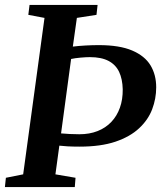

<svg xmlns="http://www.w3.org/2000/svg" viewBox="-26 -763 658 783"><path d="M-6 0 -2 -38 68.5 -52 155.5 -690 89.5 -702.5 94.5 -743H372L367.5 -702.5L287.5 -690L271 -573Q296 -576 323.5 -577.5Q351 -579 377 -579Q461.5 -579 513 -557Q564.5 -535 587.8 -496.5Q611 -458 611 -407Q611 -360.5 594.5 -317.2Q578 -274 541.2 -239.8Q504.5 -205.5 444.8 -185.2Q385 -165 298.5 -165Q270 -165 249 -166.2Q228 -167.5 216 -169L200 -52L282 -38L279 0ZM264 -522.5 223 -219Q239.5 -217.5 258.5 -216.5Q277.5 -215.5 297.5 -215.5Q339 -215.5 372 -228.5Q405 -241.5 428 -265.8Q451 -290 463 -323.8Q475 -357.5 474.5 -399Q473.5 -440.5 459.8 -469.8Q446 -499 416.8 -514.5Q387.5 -530 340.5 -530Q325 -530 302.5 -528Q280 -526 264 -522.5Z"/></svg>

Font: Merriweather 48pt SemiBold
Style: Italic
Weight: 600
Italic angle: -7.8°
Designer: Eben Sorkin
Foundry: Eben Sorkin
Version: Version 2.101